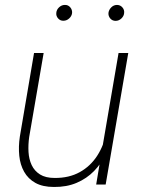

<svg xmlns="http://www.w3.org/2000/svg" viewBox="-20 -741 572 771"><path d="M386.7 -123 456.1 -528.3H495.1L404.3 0H366.2ZM408.2 -211.9 433.6 -212.4Q425.3 -165.5 406.2 -125Q387.2 -84.5 357.7 -54.2Q328.1 -23.9 287.8 -6.8Q247.6 10.3 196.8 9.8Q151.4 9.8 122.1 -6.6Q92.8 -22.9 76.9 -51.3Q61 -79.6 57.4 -115.7Q53.7 -151.9 59.6 -191.9L116.7 -528.3H155.3L97.2 -190.9Q92.8 -159.7 94.5 -130.6Q96.2 -101.6 107.2 -78.1Q118.2 -54.7 140.6 -40.5Q163.1 -26.4 199.2 -26.4Q257.3 -25.9 300.3 -49.8Q343.3 -73.7 370.4 -115.7Q397.5 -157.7 408.2 -211.9ZM206.1 -689.5Q207 -702.1 217.3 -711.7Q227.5 -721.2 240.2 -721.2Q253.4 -721.7 262 -711.7Q270.5 -701.7 269.5 -689Q268.1 -676.3 257.8 -667Q247.6 -657.7 234.9 -657.7Q222.2 -657.2 213.4 -667Q204.6 -676.8 206.1 -689.5ZM415.5 -689Q417 -701.7 426.8 -711.4Q436.5 -721.2 449.7 -721.2Q462.9 -721.2 471.4 -711.4Q480 -701.7 478.5 -688.5Q477.5 -676.3 467.3 -666.7Q457 -657.2 444.3 -657.2Q431.2 -657.2 422.9 -666.7Q414.6 -676.3 415.5 -689Z"/></svg>

Font: Roboto ExtraLight
Style: Italic
Weight: 250
Designer: Christian Robertson
Foundry: Google
Version: Version 3.009; 2024